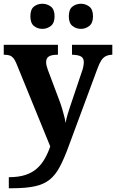

<svg xmlns="http://www.w3.org/2000/svg" viewBox="-20 -775 619 1024"><path d="M27 170Q79 170 115.5 158Q152 146 177 123.5Q202 101 219 71Q236 41 248 6L68 -435Q60 -455 51.5 -465Q43 -475 32 -479Q21 -483 4 -483H0V-536H289V-483H285Q254 -483 240 -473.5Q226 -464 226 -444Q226 -434 228.5 -424Q231 -414 235 -403L297 -238Q305 -217 311.5 -195Q318 -173 323 -153Q328 -133 330 -119Q334 -144 341 -166Q348 -188 354 -207L417 -394Q421 -403 424 -418.5Q427 -434 427 -443Q427 -465 412.5 -473.5Q398 -482 368 -483H364V-536H579V-483H576Q557 -482 543.5 -475Q530 -468 520 -452.5Q510 -437 500 -410L348 0Q323 69 299.5 113.5Q276 158 245 183Q214 208 166 218.5Q118 229 44 229H27ZM412 -621Q386 -621 366.5 -636.5Q347 -652 347 -688Q347 -725 366.5 -740Q386 -755 412 -755Q436 -755 456 -740Q476 -725 476 -688Q476 -652 456 -636.5Q436 -621 412 -621ZM206 -621Q180 -621 161 -636.5Q142 -652 142 -688Q142 -725 161 -740Q180 -755 206 -755Q231 -755 251 -740Q271 -725 271 -688Q271 -652 251 -636.5Q231 -621 206 -621Z"/></svg>

Font: Noto Rashi Hebrew
Style: Bold
Weight: 700
Version: Version 1.006